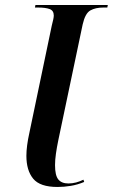

<svg xmlns="http://www.w3.org/2000/svg" viewBox="-20 -734 449 764"><path d="M209 10Q139 10 112 -23Q85 -56 85 -114Q85 -133 88 -156Q91 -179 97 -206L186 -632Q190 -647 192 -657Q194 -667 194 -672Q194 -692 177.5 -698Q161 -704 132 -704H119L121 -714H409L407 -704H391Q360 -704 339.5 -692.5Q319 -681 309 -637L212 -176Q206 -147 202.5 -122Q199 -97 199 -77Q199 -36 212 -20Q225 -4 252 -4Q268 -4 283 -8Q298 -12 312 -19L315 -10Q289 1 262 5.5Q235 10 209 10Z"/></svg>

Font: Noto Serif Display Condensed SemiBold
Style: Italic
Weight: 600
Width: 3
Italic angle: -12°
Designer: Monotype Design Team
Foundry: Monotype Imaging Inc.
Version: Version 2.009